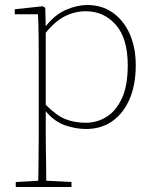

<svg xmlns="http://www.w3.org/2000/svg" viewBox="-20 -503 615 768"><path d="M323 -458Q280 -458 240.5 -438.5Q201 -419 163 -372V-84Q204 -42 240.5 -27Q277 -12 323 -12Q368 -12 406 -35.5Q444 -59 467.5 -109.5Q491 -160 491 -242Q491 -349 443.5 -403.5Q396 -458 323 -458ZM324 13Q284 13 241 -1.5Q198 -16 163 -58V35Q163 61 163.5 94Q164 127 164.5 160.5Q165 194 165 220L266 225V245H43V225L133 220Q134 194 134 160.5Q134 127 134.5 94Q135 61 135 35V-255Q135 -308 134.5 -358Q134 -408 132 -446H39V-466L151 -478L161 -472L163 -398Q200 -445 244.5 -464Q289 -483 329 -483Q388 -483 431.5 -452Q475 -421 499 -367Q523 -313 523 -242Q523 -164 498.5 -107Q474 -50 429.5 -18.5Q385 13 324 13Z"/></svg>

Font: Source Serif Pro ExtraLight
Style: Regular
Weight: 200
Designer: Frank Grießhammer
Foundry: Adobe Systems Incorporated
Version: Version 3.001;hotconv 1.0.111;makeotfexe 2.5.65597